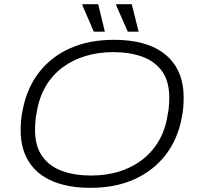

<svg xmlns="http://www.w3.org/2000/svg" viewBox="-20 -889 951 921"><path d="M414 12Q308 12 233 -19.5Q158 -51 118.5 -113Q79 -175 79 -265Q79 -290 81.5 -315Q84 -340 89 -363Q110 -469 168.5 -543.5Q227 -618 317.5 -658Q408 -698 526 -698Q633 -698 707.5 -666.5Q782 -635 821.5 -573Q861 -511 861 -421Q861 -397 859 -373Q857 -349 852 -325Q832 -219 773 -144Q714 -69 623.5 -28.5Q533 12 414 12ZM417 -47Q488 -47 549.5 -65.5Q611 -84 660 -121Q709 -158 741 -212Q773 -266 784 -337Q787 -351 788.5 -362.5Q790 -374 790.5 -383.5Q791 -393 791.5 -402.5Q792 -412 792 -420Q792 -499 757.5 -547Q723 -595 662.5 -617Q602 -639 523 -639Q453 -639 391 -620.5Q329 -602 280 -565.5Q231 -529 199 -474.5Q167 -420 156 -349Q153 -336 151.5 -324.5Q150 -313 149.5 -303Q149 -293 148.5 -284Q148 -275 148 -266Q148 -188 182.5 -139.5Q217 -91 277.5 -69Q338 -47 417 -47ZM430 -737 375 -864 376 -869H451L483 -737ZM593 -737 537 -864 539 -869H612L645 -737Z"/></svg>

Font: Archivo SemiExpanded ExtraLight
Style: Italic
Weight: 250
Width: 6
Italic angle: -10°
Designer: Hector Gatti
Foundry: Omnibus-Type
Version: Version 2.001